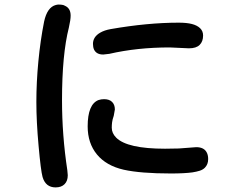

<svg xmlns="http://www.w3.org/2000/svg" viewBox="-20 -773 1040 848"><path d="M292 -704.1Q292 -685.5 284.2 -651.4Q253.9 -532.2 253.9 -330.1Q253.9 -175.8 277.3 -21.5Q279.3 0 279.3 1Q279.3 26.4 265.1 40.5Q251 54.7 225.6 54.7Q181.6 54.7 168 8.8Q160.2 -19.5 150.4 -128.9Q140.6 -236.3 140.6 -322.8Q140.6 -409.2 149.4 -501.5Q158.2 -593.8 174.8 -677.7Q188.5 -741.2 226.6 -751Q233.4 -752.9 239.3 -752.9Q245.1 -752.9 249.5 -752.4Q253.9 -752 258.3 -751Q262.7 -750 265.6 -748Q292 -737.3 292 -704.1ZM390.6 -579.1Q390.6 -610.4 422.9 -628.9Q441.4 -639.6 468.8 -644.5Q631.8 -672.9 769.5 -672.9Q804.7 -672.9 827.6 -667Q850.6 -661.1 863.8 -648.4Q877 -635.7 877 -616.2Q877 -589.8 861.8 -574.7Q846.7 -559.6 814.5 -559.6Q813.5 -559.6 729.5 -563.5Q585.9 -563.5 462.9 -535.2Q461.9 -535.2 436.5 -532.2H435.5Q406.2 -532.2 395.5 -553.7Q390.6 -564.5 390.6 -579.1ZM473.6 -209Q473.6 -184.6 493.2 -165Q542 -116.2 709 -116.2L769.5 -117.2L846.7 -123Q881.8 -123 893.6 -98.6Q899.4 -86.9 899.4 -70.3Q899.4 -46.9 884.8 -32.2Q876 -23.4 862.3 -19Q848.6 -14.6 830.1 -11.7Q794.9 -6.8 734.4 -6.8Q601.6 -6.8 526.4 -23.4Q449.2 -41 408.2 -90.8Q367.2 -140.6 367.2 -214.8Q367.2 -312.5 415 -331.1Q426.8 -335 439.5 -335Q462.9 -335 475.1 -322.8Q487.3 -310.5 487.3 -290V-289.1L482.4 -261.7Q476.6 -245.1 475.1 -232.9Q473.6 -220.7 473.6 -209Z"/></svg>

Font: FakePearl
Style: SemiBold
Weight: 400
Version: Version 1.2